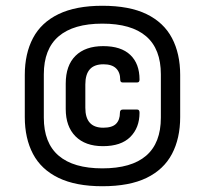

<svg xmlns="http://www.w3.org/2000/svg" viewBox="-20 -635 710 666"><path d="M335 11Q243 11 183 -18Q123 -47 94.5 -101Q66 -155 66 -229V-375Q66 -449 94.5 -503Q123 -557 183 -586Q243 -615 335 -615Q429 -615 488.5 -586Q548 -557 576.5 -503Q605 -449 605 -375V-229Q605 -155 576.5 -101Q548 -47 488.5 -18Q429 11 335 11ZM335 -51Q436 -51 487 -95Q538 -139 538 -227V-377Q538 -465 487 -509Q436 -553 335 -553Q235 -553 183.5 -509Q132 -465 132 -377V-227Q132 -139 183.5 -95Q235 -51 335 -51ZM337 -128Q276 -128 242 -162Q208 -196 208 -257V-345Q208 -408 242 -441.5Q276 -475 338 -475Q400 -475 432 -444.5Q464 -414 464 -359Q464 -349 456 -349H405Q397 -349 397 -359Q397 -384 382.5 -398Q368 -412 339 -412Q307 -412 291.5 -394.5Q276 -377 276 -342V-261Q276 -192 338 -192Q369 -192 382.5 -205.5Q396 -219 396 -244Q396 -255 406 -255H456Q464 -255 464 -244Q464 -192 432 -160Q400 -128 337 -128Z"/></svg>

Font: Sofia Sans Semi Condensed Medium
Style: Regular
Weight: 500
Designer: Botio Nikoltchev, Ani Petrova
Foundry: lettersoup
Version: Version 4.100